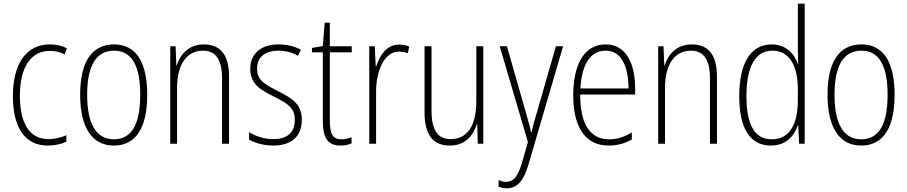

<svg xmlns="http://www.w3.org/2000/svg" viewBox="-20 -780 4924 1042"><path d="M240 10C276 10 313 2 340 -11V-46C310 -33 276 -25 243 -25C134 -25 88 -120 88 -260C88 -418 149 -504 251 -504C278 -504 306 -498 331 -485L343 -518C316 -532 286 -539 250 -539C125 -539 50 -437 50 -259C50 -93 111 10 240 10Z M779 -265C779 -433 725 -539 599 -539C477 -539 415 -442 415 -266C415 -90 478 10 598 10C719 10 779 -89 779 -265ZM453 -266C453 -419 499 -505 599 -505C702 -505 741 -411 741 -266C741 -108 696 -24 598 -24C499 -24 453 -112 453 -266Z M1086 -539C1003 -539 958 -484 939 -425H937L933 -529H904V0H941V-302C941 -439 999 -505 1082 -505C1147 -505 1185 -461 1185 -356V0H1223V-365C1223 -485 1174 -539 1086 -539Z M1618 -130C1618 -220 1559 -249 1486 -287C1415 -323 1375 -346 1375 -407C1375 -471 1420 -505 1490 -505C1528 -505 1569 -495 1597 -477L1613 -510C1580 -528 1538 -539 1491 -539C1392 -539 1338 -484 1338 -407C1338 -323 1394 -292 1470 -254C1539 -219 1580 -196 1580 -130C1580 -64 1543 -25 1463 -25C1415 -25 1368 -40 1332 -63V-22C1361 -6 1407 10 1463 10C1566 10 1618 -44 1618 -130Z M1833 -24C1784 -24 1770 -57 1770 -124V-496H1889V-529H1770V-657H1742L1732 -530L1673 -520V-496H1732V-124C1732 -36 1756 10 1827 10C1853 10 1872 5 1888 -2V-35C1874 -29 1854 -24 1833 -24Z M2146 -538C2077 -538 2040 -477 2022 -420H2019L2014 -529H1984V0H2021V-283C2021 -393 2065 -500 2145 -500C2163 -500 2180 -496 2193 -491L2201 -527C2184 -535 2165 -538 2146 -538Z M2603 -529H2565V-233C2565 -91 2513 -25 2425 -25C2358 -25 2322 -71 2322 -178V-529H2284V-170C2284 -51 2328 10 2421 10C2507 10 2548 -46 2567 -104H2570L2573 0H2603Z M2692 -529 2845 -9 2812 106C2789 183 2763 207 2727 207C2713 207 2699 203 2686 197V233C2701 239 2714 242 2730 242C2785 242 2821 205 2848 113L3036 -529H2997L2893 -167C2881 -130 2873 -99 2865 -63H2862C2857 -86 2852 -107 2835 -166L2731 -529Z M3267 -539C3149 -539 3091 -427 3091 -263C3091 -98 3151 10 3283 10C3332 10 3372 -2 3409 -23V-61C3365 -35 3329 -24 3285 -24C3181 -24 3128 -110 3129 -267H3427V-300C3427 -428 3382 -539 3267 -539ZM3267 -505C3354 -505 3391 -415 3391 -300H3130C3137 -437 3188 -505 3267 -505Z M3734 -539C3651 -539 3606 -484 3587 -425H3585L3581 -529H3552V0H3589V-302C3589 -439 3647 -505 3730 -505C3795 -505 3833 -461 3833 -356V0H3871V-365C3871 -485 3822 -539 3734 -539Z M4164 10C4247 10 4291 -44 4310 -100H4312L4317 0H4347V-760H4310V-517C4310 -491 4311 -463 4312 -433H4310C4292 -488 4245 -539 4168 -539C4056 -539 3992 -441 3992 -258C3992 -83 4050 10 4164 10ZM4169 -24C4073 -24 4031 -107 4031 -258C4031 -420 4080 -505 4172 -505C4263 -505 4310 -426 4310 -294V-236C4310 -104 4264 -24 4169 -24Z M4835 -265C4835 -433 4781 -539 4655 -539C4533 -539 4471 -442 4471 -266C4471 -90 4534 10 4654 10C4775 10 4835 -89 4835 -265ZM4509 -266C4509 -419 4555 -505 4655 -505C4758 -505 4797 -411 4797 -266C4797 -108 4752 -24 4654 -24C4555 -24 4509 -112 4509 -266Z"/></svg>

Font: Noto Sans Sinhala UI Condensed ExtraLight
Style: Regular
Weight: 200
Width: 3
Designer: Jelle Bosma - Monotype Design Team
Foundry: Monotype Imaging Inc.
Version: Version 2.006